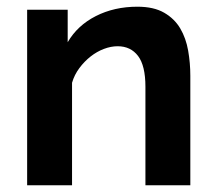

<svg xmlns="http://www.w3.org/2000/svg" viewBox="-20 -553 644 573"><path d="M548 0H414V-294Q414 -357 392 -386Q370 -415 331 -415Q311 -415 290 -407Q269 -399 250.5 -384.5Q232 -370 217 -350Q202 -330 195 -306V0H61V-524H182V-427Q211 -477 266 -505Q321 -533 390 -533Q439 -533 470 -515Q501 -497 518 -468Q535 -439 541.5 -402Q548 -365 548 -327Z"/></svg>

Font: IngvarSans
Style: Bold
Weight: 700
Version: Version 3.000